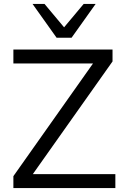

<svg xmlns="http://www.w3.org/2000/svg" viewBox="-20 -957 629 977"><path d="M48.1 0V-60.6L475.5 -665.5V-634.1H48.1V-705H552.6V-644.4L125.1 -40V-70.9H567V0ZM268 -765 145.6 -936.9H206.6L306.1 -818L405.7 -936.9H466.6L344.2 -765Z"/></svg>

Font: Nunito Sans 12pt ExtraLight
Style: Regular
Weight: 200
Designer: Vernon Adams
Foundry: Vernon Adams
Version: Version 3.101;gftools[0.9.27]